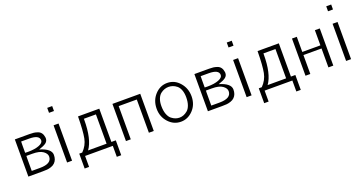

<svg xmlns="http://www.w3.org/2000/svg" viewBox="-40 -1423 4338 2291"><g transform="rotate(-20 2129.5 -277.5)"><path d="M80.1 0V-472.2H267.1Q297.9 -472.2 319.8 -469.5Q341.8 -466.8 368.4 -457.5Q395 -448.2 410.9 -426.5Q426.8 -404.8 431.2 -371.1Q431.2 -369.1 431.6 -365Q432.1 -360.8 432.1 -358.9Q432.1 -323.7 404.5 -302.2Q377 -280.8 312 -259.8Q455.1 -217.8 455.1 -140.1Q455.1 -77.1 418.9 -42Q399.9 -22.9 370.8 -13.4Q341.8 -3.9 318.8 -2Q295.9 0 259.8 0ZM141.1 -49.8H245.1Q395 -49.8 395 -141.1Q395 -178.2 352.1 -209.2Q309.1 -240.2 217.8 -240.2H142.1L141.1 -210.9ZM141.1 -279.8Q147 -279.8 159.4 -279.3Q171.9 -278.8 178.2 -278.8Q264.2 -278.8 318.1 -299.8Q372.1 -320.8 372.1 -355Q372.1 -422.9 243.2 -422.9H142.1L141.1 -370.1Z M571.8 0V-472.2H634.8V0ZM571.8 -630.9V-693.8H634.8V-630.9Z M744.1 -49.8H782.2Q846.2 -113.8 863.3 -200.4Q880.4 -287.1 882.3 -472.2H1152.3V-49.8H1208.5V139.2H1152.3V0H800.3V139.2H744.1ZM856.4 -49.8H1091.3V-421.9H938.5V-410.2Q938.5 -163.6 856.4 -49.8Z M1319.3 0V-472.2H1672.4V0H1610.4V-421.9H1380.4V0Z M1794.9 -235.8Q1794.9 -340.8 1860.4 -412.4Q1925.8 -483.9 2017.1 -483.9Q2109.9 -483.9 2173.8 -410.4Q2237.8 -336.9 2237.8 -235.8Q2237.8 -130.9 2171.9 -61.5Q2106 7.8 2017.1 7.8Q1925.3 7.8 1860.1 -63.5Q1794.9 -134.8 1794.9 -235.8ZM1858.9 -248Q1858.9 -186 1875.5 -143.1Q1892.1 -100.1 1918.5 -80.1Q1944.8 -60.1 1968.8 -52Q1992.7 -43.9 2017.1 -43.9Q2043 -43.9 2068.4 -53.5Q2093.8 -63 2118.9 -84Q2144 -105 2158.9 -146.5Q2173.8 -188 2173.8 -245.1Q2173.8 -299.3 2158.9 -338.1Q2144 -377 2118.9 -397Q2093.8 -417 2068.4 -425.5Q2043 -434.1 2016.8 -434.1Q1990.7 -434.1 1965.3 -425.5Q1939.9 -417 1914.8 -397.5Q1889.6 -377.9 1874.3 -339.6Q1858.9 -301.3 1858.9 -248Z M2359.9 0V-472.2H2546.9Q2577.6 -472.2 2599.6 -469.5Q2621.6 -466.8 2648.2 -457.5Q2674.8 -448.2 2690.7 -426.5Q2706.5 -404.8 2710.9 -371.1Q2710.9 -369.1 2711.4 -365Q2711.9 -360.8 2711.9 -358.9Q2711.9 -323.7 2684.3 -302.2Q2656.7 -280.8 2591.8 -259.8Q2734.9 -217.8 2734.9 -140.1Q2734.9 -77.1 2698.7 -42Q2679.7 -22.9 2650.6 -13.4Q2621.6 -3.9 2598.6 -2Q2575.7 0 2539.6 0ZM2420.9 -49.8H2524.9Q2674.8 -49.8 2674.8 -141.1Q2674.8 -178.2 2631.8 -209.2Q2588.9 -240.2 2497.6 -240.2H2421.9L2420.9 -210.9ZM2420.9 -279.8Q2426.8 -279.8 2439.2 -279.3Q2451.7 -278.8 2458 -278.8Q2543.9 -278.8 2597.9 -299.8Q2651.9 -320.8 2651.9 -355Q2651.9 -422.9 2522.9 -422.9H2421.9L2420.9 -370.1Z M2851.6 0V-472.2H2914.6V0ZM2851.6 -630.9V-693.8H2914.6V-630.9Z M3023.9 -49.8H3062Q3126 -113.8 3143.1 -200.4Q3160.2 -287.1 3162.1 -472.2H3432.1V-49.8H3488.3V139.2H3432.1V0H3080.1V139.2H3023.9ZM3136.2 -49.8H3371.1V-421.9H3218.3V-410.2Q3218.3 -163.6 3136.2 -49.8Z M3599.1 0V-472.2H3660.2V-279.8H3890.1V-472.2H3952.1V0H3890.1V-240.2H3660.2V0Z M4114.7 0V-472.2H4177.7V0ZM4114.7 -630.9V-693.8H4177.7V-630.9Z"/></g></svg>

Font: CMU Bright
Style: Roman
Weight: 500
Version: Version 0.7.0